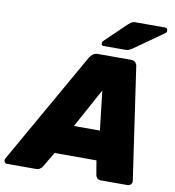

<svg xmlns="http://www.w3.org/2000/svg" viewBox="-150 -998 988 1084"><g transform="rotate(10 343.5 -456.5)"><path d="M-36 0Q-47 0 -52 -9.5Q-57 -19 -51 -29L313 -669Q319 -680 331 -690Q343 -700 362 -700H550Q569 -700 577 -690Q585 -680 586 -669L679 -29Q681 -16 672.5 -8Q664 0 653 0H503Q486 0 479.5 -8Q473 -16 471 -24L457 -107H217L167 -23Q163 -15 153.5 -7.5Q144 0 127 0ZM298 -276H447L421 -501ZM385 -750Q369 -750 372 -765Q373 -773 379 -779L499 -894Q512 -906 520 -909.5Q528 -913 540 -913H707Q716 -913 720 -907.5Q724 -902 723 -894Q722 -886 714 -881L551 -766Q541 -759 531.5 -754.5Q522 -750 507 -750Z"/></g></svg>

Font: Rubik ExtraBold
Style: Italic
Weight: 800
Italic angle: -12°
Designer: Hubert and Fischer
Foundry: Hubert and Fischer
Version: Version 2.300;gftools[0.9.30]